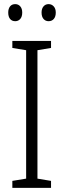

<svg xmlns="http://www.w3.org/2000/svg" viewBox="-20 -964 309 933"><path d="M228 -51H40V-85L107 -96V-720L40 -731V-765H228V-731L162 -720V-96L228 -85ZM20 -903Q20 -922 29 -933Q38 -944 54 -944Q69 -944 78.5 -933Q88 -922 88 -903Q88 -883 78.5 -872Q69 -861 54 -861Q38 -861 29 -872Q20 -883 20 -903ZM182 -903Q182 -922 191.5 -933Q201 -944 216 -944Q231 -944 241 -933Q251 -922 251 -903Q251 -883 241.5 -872Q232 -861 216 -861Q201 -861 191.5 -872Q182 -883 182 -903Z"/></svg>

Font: Noto Sans Tamil UI Condensed Light
Style: Regular
Weight: 300
Width: 3
Designer: Jelle Bosma - Monotype Design Team
Foundry: Monotype Imaging Inc.
Version: Version 2.004; ttfautohint (v1.8.4.7-5d5b)